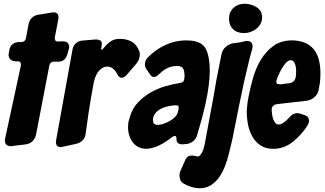

<svg xmlns="http://www.w3.org/2000/svg" viewBox="-20 -789 1738 1027"><path d="M315 -568Q335 -568 342.5 -559Q350 -550 350 -539Q350 -536 348 -526L341 -501Q330 -459 291 -459H268Q249 -459 244 -439L173 -70Q162 -21 112 -16L60 -10L49 -8Q46 -7 40 -7Q6 -7 6 -38Q6 -41 8 -51L92 -440Q92 -450 89 -455.5Q86 -461 75 -461H63Q44 -462 35 -472Q26 -482 26 -496Q26 -501 27 -504L30 -521Q33 -540 46 -551.5Q59 -563 79 -564H95Q114 -564 119 -585L133 -661Q137 -680 150.5 -693.5Q164 -707 184 -710L258 -722Q261 -723 267 -723Q293 -723 293 -697Q293 -690 292 -686L273 -588Q273 -578 276 -572.5Q279 -567 290 -567Z M659 -390Q644 -373 631 -373Q617 -373 606 -394Q587 -431 556 -433Q539 -433 526 -424.5Q513 -416 504 -403.5Q495 -391 489.5 -375.5Q484 -360 481 -345Q464 -254 453.5 -183.5Q443 -113 438 -73Q436 -53 422.5 -39Q409 -25 389 -20L316 -4Q306 -2 303 -2Q293 -2 286 -9Q279 -16 279 -29Q279 -35 280 -38L368 -525Q372 -545 386 -557.5Q400 -570 420 -572L493 -578Q506 -578 515.5 -573Q525 -568 525 -553Q525 -551 523 -541Q521 -529 521 -527Q521 -525 521.5 -524.5Q522 -524 522 -523Q522 -523 523 -523Q528 -523 538 -536Q573 -578 607 -580Q611 -581 615 -581Q619 -581 623 -581Q658 -581 684.5 -566Q711 -551 724 -517Q728 -510 728 -498Q728 -490 724 -475Q720 -460 704 -442Z M773 -484Q815 -526 867 -549.5Q919 -573 976 -573Q1033 -573 1061.5 -551Q1090 -529 1098 -468Q1102 -445 1102 -414Q1102 -373 1096 -328Q1090 -283 1080 -237.5Q1070 -192 1058 -148Q1046 -104 1034 -65Q1029 -47 1013.5 -34Q998 -21 978 -19L957 -17Q942 -17 933 -23Q924 -29 924 -46Q924 -62 915 -62Q909 -62 898 -54Q870 -31 835 -13Q800 5 763 7Q739 7 720.5 -2.5Q702 -12 690 -28Q678 -44 671.5 -64.5Q665 -85 665 -107Q665 -108 665.5 -123Q666 -138 676 -168Q689 -210 717.5 -240.5Q746 -271 782.5 -292.5Q819 -314 860.5 -326.5Q902 -339 942 -345Q965 -348 966 -369Q967 -374 967 -378Q967 -382 967 -386Q967 -411 958.5 -423.5Q950 -436 928 -436Q899 -436 876 -425Q853 -414 833 -394Q816 -377 804 -377Q793 -377 784 -389L764 -418Q755 -430 755 -444Q755 -448 757 -459Q759 -470 773 -484ZM935 -205Q936 -208 936 -213Q936 -222 931 -224Q926 -226 918 -226Q901 -225 881 -221Q861 -217 843.5 -208.5Q826 -200 813.5 -186.5Q801 -173 798 -152Q798 -144 799.5 -135.5Q801 -127 810 -124Q815 -121 823 -121Q836 -121 853.5 -126.5Q871 -132 887.5 -141.5Q904 -151 916 -163Q928 -175 931 -188Z M1382 -696Q1382 -677 1373.5 -661.5Q1365 -646 1351 -635Q1337 -624 1320 -618Q1303 -612 1285 -612Q1248 -612 1226.5 -633Q1205 -654 1205 -689Q1205 -725 1229 -747Q1253 -769 1288 -769Q1323 -769 1352.5 -750.5Q1382 -732 1382 -696ZM1262 -562 1284 -567Q1295 -570 1301 -570Q1331 -570 1331 -540Q1331 -534 1328 -523L1314 -472L1285 -349L1259 -225L1222 -40L1202 42Q1195 70 1183 101Q1171 132 1153 158Q1135 184 1109 201Q1083 218 1048 218Q1007 218 964 194Q947 184 943.5 170.5Q940 157 940 150Q940 135 947 121L971 67Q979 50 988 46.5Q997 43 1005 43Q1014 43 1026 46Q1036 48 1039 48Q1049 48 1060 27Q1065 19 1068.5 7.5Q1072 -4 1075 -18L1124 -282L1138 -364L1165 -500Q1170 -523 1188 -538.5Q1206 -554 1229 -558Z M1625 -118Q1593 -68 1546.5 -30.5Q1500 7 1441 7Q1401 7 1374 -11Q1347 -29 1330.5 -57.5Q1314 -86 1307 -121Q1300 -156 1300 -189Q1300 -194 1300 -198.5Q1300 -203 1301 -208Q1302 -236 1309 -269Q1318 -317 1333 -370.5Q1348 -424 1375 -469Q1402 -514 1442.5 -543.5Q1483 -573 1542 -573H1552Q1593 -570 1620 -556Q1647 -542 1663.5 -518.5Q1680 -495 1687 -463.5Q1694 -432 1694 -396Q1694 -371 1691 -345Q1689 -336 1687.5 -326.5Q1686 -317 1684 -306Q1679 -284 1661 -268.5Q1643 -253 1619 -250L1462 -232Q1433 -228 1433 -200Q1434 -188 1436 -174Q1438 -160 1442.5 -149Q1447 -138 1453.5 -130.5Q1460 -123 1470 -123Q1483 -123 1497 -133Q1511 -143 1521 -154Q1538 -174 1549.5 -179Q1561 -184 1570 -184Q1573 -184 1583 -182L1608 -174Q1627 -167 1630 -157Q1633 -147 1633 -142Q1633 -132 1625 -118ZM1562 -377Q1564 -390 1564 -405.5Q1564 -421 1561.5 -434.5Q1559 -448 1552.5 -457.5Q1546 -467 1534 -467H1533Q1518 -467 1497.5 -438Q1477 -409 1460 -363Q1458 -355 1458 -352Q1458 -341 1465 -339.5Q1472 -338 1480 -338L1528 -344Q1557 -349 1562 -377Z"/></svg>

Font: Bangerz 2
Style: Regular
Weight: 400
Designer: vernon adams
Foundry: Vernon Adams
Version: Version 2.10;December 28, 2023;FontCreator 13.0.0.2683 64-bi